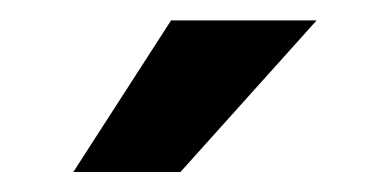

<svg xmlns="http://www.w3.org/2000/svg" viewBox="-20 -770 366 188"><path d="M51.8 -601.6 147.5 -750H290L156.7 -601.6Z"/></svg>

Font: Vazirmatn FD SemiBold
Style: Regular
Weight: 600
Designer: Saber Rastikerdar
Foundry: Saber Rastikerdar
Version: Version 33.001